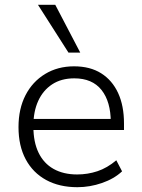

<svg xmlns="http://www.w3.org/2000/svg" viewBox="-20 -771 589 799"><path d="M302 8Q227 8 172 -22Q117 -52 87 -108Q57 -164 57 -242Q57 -318 86 -374.5Q115 -431 167.5 -463Q220 -495 288 -495Q355 -495 401 -466Q447 -437 471.5 -384Q496 -331 496 -257V-230H102V-276H459L441 -262Q441 -348 402.5 -396.5Q364 -445 289 -445Q235 -445 197 -420Q159 -395 139 -351Q119 -307 119 -249V-243Q119 -180 140.5 -135.5Q162 -91 203 -68Q244 -45 301 -45Q345 -45 385.5 -58.5Q426 -72 464 -104L488 -58Q455 -27 404.5 -9.5Q354 8 302 8ZM265 -552 138 -751H210L314 -552Z"/></svg>

Font: Nunito Sans 11pt Light
Style: Regular
Weight: 300
Version: Version 3.101;gftools[0.9.27]